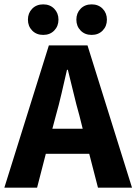

<svg xmlns="http://www.w3.org/2000/svg" viewBox="-26 -860 625 880"><path d="M230 -330 214 -270H353L338 -330Q324 -379 311 -434Q298 -489 285 -540H281Q269 -488 256.5 -433.5Q244 -379 230 -330ZM-6 0 198 -652H375L579 0H423L383 -155H184L144 0ZM172 -700Q141 -700 121.5 -720Q102 -740 102 -770Q102 -800 121.5 -820Q141 -840 172 -840Q203 -840 222.5 -820Q242 -800 242 -770Q242 -740 222.5 -720Q203 -700 172 -700ZM394 -700Q363 -700 343.5 -720Q324 -740 324 -770Q324 -800 343.5 -820Q363 -840 394 -840Q425 -840 444.5 -820Q464 -800 464 -770Q464 -740 444.5 -720Q425 -700 394 -700Z"/></svg>

Font: TT Toshiba Sans
Style: Bold
Weight: 700
Designer: Paul D. Hunt
Foundry: Toshiba Corporation
Version: Version 2.020;PS 2.000;hotconv 1.0.86;makeotf.lib2.5.63406